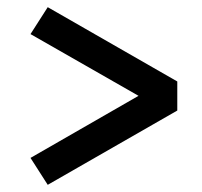

<svg xmlns="http://www.w3.org/2000/svg" viewBox="-20 -519 564 535"><path d="M113 -4 65 -79 366 -252 65 -424 113 -499 474 -292V-211Z"/></svg>

Font: Readex Pro
Style: Regular
Weight: 400
Designer: Bonnie Shaver-Troup, Thomas Jockin
Foundry: Lexend
Version: Version 1.204; ttfautohint (v1.8.4.7-5d5b)